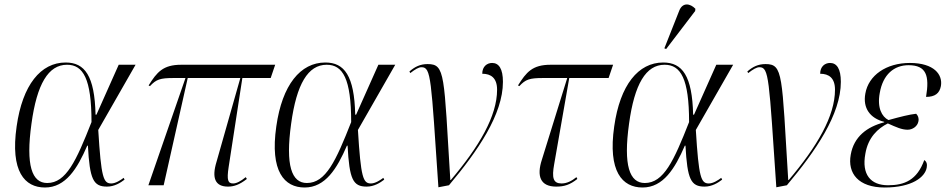

<svg xmlns="http://www.w3.org/2000/svg" viewBox="-20 -824 4206 854"><path d="M180 10C272 10 324 -74 368 -176H371C379 -26 395 6 456 6C489 6 516 -11 534 -25L530 -33C517 -23 494 -8 475 -8C440 -8 430 -33 417 -246L583 -536H508L409 -314H405C401 -487 357 -546 272 -546C161 -546 80 -446 54 -262C25 -61 90 10 180 10ZM190 -10C122 -10 94 -88 120 -274C144 -450 195 -536 278 -536C350 -536 387 -474 387 -281C319 -108 274 -10 190 -10Z M640 0H708L815 -477H1049L943 -104C921 -32 937 6 994 6C1020 6 1045 -2 1078 -28L1073 -36C1050 -17 1031 -8 1017 -8C994 -8 988 -22 997 -81L1058 -477H1184L1204 -536H786C705 -536 678 -503 641 -444L647 -441C675 -471 692 -477 753 -477H805Z M1335 10C1427 10 1479 -74 1523 -176H1526C1534 -26 1550 6 1611 6C1644 6 1671 -11 1689 -25L1685 -33C1672 -23 1649 -8 1630 -8C1595 -8 1585 -33 1572 -246L1738 -536H1663L1564 -314H1560C1556 -487 1512 -546 1427 -546C1316 -546 1235 -446 1209 -262C1180 -61 1245 10 1335 10ZM1345 -10C1277 -10 1249 -88 1275 -274C1299 -450 1350 -536 1433 -536C1505 -536 1542 -474 1542 -281C1474 -108 1429 -10 1345 -10Z M1930 9 1977 0C2105 -152 2217 -315 2217 -460C2217 -518 2199 -544 2169 -544C2147 -544 2125 -529 2125 -496C2164 -496 2191 -477 2191 -425C2191 -308 2112 -173 1985 -23H1983C1954 -493 1961 -539 1882 -539C1849 -539 1825 -527 1801 -506L1805 -499C1827 -516 1842 -525 1855 -525C1898 -525 1897 -476 1930 9Z M2454 6C2490 6 2515 -2 2548 -28L2544 -36C2523 -19 2501 -8 2478 -8C2440 -8 2434 -33 2445 -94L2512 -477H2687L2707 -536H2429C2348 -536 2321 -503 2284 -444L2290 -441C2318 -471 2335 -477 2396 -477H2503L2390 -113C2367 -42 2382 6 2454 6Z M2943 -606 3072 -775 3073 -785C3050 -809 3016 -815 3001 -776L2935 -609ZM2838 10C2930 10 2982 -74 3026 -176H3029C3037 -26 3053 6 3114 6C3147 6 3174 -11 3192 -25L3188 -33C3175 -23 3152 -8 3133 -8C3098 -8 3088 -33 3075 -246L3241 -536H3166L3067 -314H3063C3059 -487 3015 -546 2930 -546C2819 -546 2738 -446 2712 -262C2683 -61 2748 10 2838 10ZM2848 -10C2780 -10 2752 -88 2778 -274C2802 -450 2853 -536 2936 -536C3008 -536 3045 -474 3045 -281C2977 -108 2932 -10 2848 -10Z M3433 9 3480 0C3608 -152 3720 -315 3720 -460C3720 -518 3702 -544 3672 -544C3650 -544 3628 -529 3628 -496C3667 -496 3694 -477 3694 -425C3694 -308 3615 -173 3488 -23H3486C3457 -493 3464 -539 3385 -539C3352 -539 3328 -527 3304 -506L3308 -499C3330 -516 3345 -525 3358 -525C3401 -525 3400 -476 3433 9Z M3915 10C4036 10 4095 -36 4102 -79C4105 -94 4101 -106 4091 -112C4059 -23 4003 0 3930 0C3852 0 3812 -48 3829 -140C3841 -213 3885 -253 3929 -275C3967 -258 3991 -247 4017 -247C4039 -247 4061 -262 4065 -284C4068 -299 4063 -310 4055 -318C4026 -315 3986 -305 3932 -290C3902 -305 3881 -345 3893 -410C3907 -493 3957 -534 4021 -534C4100 -534 4115 -488 4099 -393C4139 -393 4159 -409 4165 -441C4174 -492 4135 -544 4027 -544C3922 -544 3843 -489 3829 -408C3817 -343 3850 -298 3913 -282V-280C3836 -260 3778 -216 3764 -136C3749 -53 3798 10 3915 10Z"/></svg>

Font: Noto Serif Display SemiCondensed Light
Style: Italic
Weight: 300
Width: 4
Italic angle: -12°
Designer: Monotype Design Team
Foundry: Monotype Imaging Inc.
Version: Version 2.009